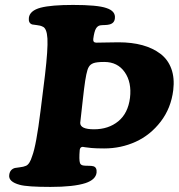

<svg xmlns="http://www.w3.org/2000/svg" viewBox="-20 -733 710 763"><path d="M141.1 -292.5 158.7 -434.1Q170.9 -538.1 168.5 -579.8Q166 -621.6 148.9 -627.4Q140.6 -631.8 126 -633.3Q111.3 -634.8 108.4 -635.7Q92.3 -640.6 94.7 -662.1Q98.1 -690.9 142.1 -702.6Q184.1 -713.4 270.5 -713.4Q367.2 -713.4 402.3 -701.2Q440.4 -689 436.5 -659.7Q434.6 -640.6 414.6 -635.7Q407.7 -633.8 396.2 -633.5Q384.8 -633.3 378.9 -632.3Q368.2 -630.9 361.3 -619.4Q354.5 -607.9 350.6 -578.1Q349.1 -563.5 362.8 -563.5Q375.5 -563.5 404.8 -564.2Q434.1 -564.9 451.2 -564.9Q503.9 -564.9 545.7 -553.5Q587.4 -542 617.4 -519.3Q647.5 -496.6 660.9 -459.7Q674.3 -422.9 668.5 -375Q659.7 -303.2 618.7 -249.8Q577.6 -196.3 519.3 -169.7Q460.9 -143.1 394 -143.1Q362.8 -143.1 343.8 -144.8Q324.7 -146.5 317.9 -147.9Q311 -149.4 309.1 -149.4Q298.8 -149.4 296.9 -137.7Q293.5 -97.7 297.9 -85Q300.8 -76.7 312 -75.2Q318.8 -74.2 331.5 -74.2Q344.2 -74.2 351.1 -72.3Q365.7 -67.9 363.8 -46.9Q360.4 -19 319.8 -5.4Q272.9 9.8 180.7 9.8Q88.4 9.8 58.6 1.5Q13.2 -10.7 16.6 -37.1Q19 -59.6 39.1 -65.4Q42.5 -66.4 58.1 -68.1Q73.7 -69.8 83.5 -74.2Q98.1 -80.6 107.9 -112.8Q124 -154.8 141.1 -292.5ZM353.5 -219.2Q411.1 -219.2 450 -251Q488.8 -282.7 496.6 -344.2Q503.9 -405.8 475.6 -446.3Q447.3 -486.8 394.5 -486.8Q363.3 -486.8 350.6 -481.7Q337.9 -476.6 332.5 -466.3Q322.8 -451.2 314 -378.9L309.6 -341.3Q299.3 -252.9 298.8 -244.6Q298.8 -219.2 353.5 -219.2Z"/></svg>

Font: Cooper*
Style: Bold Italic
Weight: 700
Italic angle: -7°
Designer: Owen Earl
Foundry: indestructible type*
Version: Version 0.001